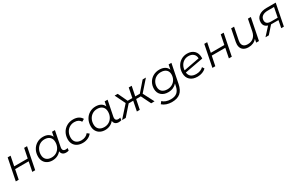

<svg xmlns="http://www.w3.org/2000/svg" viewBox="242 -2194 6258 4057"><g transform="rotate(-30 3371.0 -165.5)"><path d="M153 -526H224L178 -293H508L555 -526H626L521 0H450L496 -232H166L119 0H48Z M1348 -65 1342 -6Q1312 5 1276 5Q1223 5 1192.5 -21.5Q1162 -48 1158 -94Q1121 -47 1066 -21Q1011 5 945 5Q878 5 826 -22Q774 -49 745 -99.5Q716 -150 716 -218Q716 -307 754.5 -378Q793 -449 861 -489.5Q929 -530 1013 -530Q1088 -530 1139 -500.5Q1190 -471 1213 -416L1235 -526H1306L1231 -152Q1228 -136 1228 -122Q1228 -90 1246 -73Q1264 -56 1298 -56Q1326 -56 1348 -65ZM1188 -304Q1188 -381 1142.5 -424.5Q1097 -468 1015 -468Q950 -468 898 -436Q846 -404 816.5 -347.5Q787 -291 787 -221Q787 -144 832.5 -101Q878 -58 960 -58Q1025 -58 1077 -89.5Q1129 -121 1158.5 -177.5Q1188 -234 1188 -304Z M1442 -218Q1442 -307 1481 -378Q1520 -449 1590 -489.5Q1660 -530 1748 -530Q1821 -530 1873.5 -503.5Q1926 -477 1955 -425L1895 -390Q1850 -468 1742 -468Q1677 -468 1624.5 -436Q1572 -404 1542.5 -348Q1513 -292 1513 -221Q1513 -144 1558.5 -101Q1604 -58 1688 -58Q1739 -58 1782.5 -77.5Q1826 -97 1854 -134L1905 -95Q1870 -48 1811.5 -21.5Q1753 5 1685 5Q1611 5 1556 -22.5Q1501 -50 1471.5 -100.5Q1442 -151 1442 -218Z M2633 -65 2627 -6Q2597 5 2561 5Q2508 5 2477.5 -21.5Q2447 -48 2443 -94Q2406 -47 2351 -21Q2296 5 2230 5Q2163 5 2111 -22Q2059 -49 2030 -99.5Q2001 -150 2001 -218Q2001 -307 2039.5 -378Q2078 -449 2146 -489.5Q2214 -530 2298 -530Q2373 -530 2424 -500.5Q2475 -471 2498 -416L2520 -526H2591L2516 -152Q2513 -136 2513 -122Q2513 -90 2531 -73Q2549 -56 2583 -56Q2611 -56 2633 -65ZM2473 -304Q2473 -381 2427.5 -424.5Q2382 -468 2300 -468Q2235 -468 2183 -436Q2131 -404 2101.5 -347.5Q2072 -291 2072 -221Q2072 -144 2117.5 -101Q2163 -58 2245 -58Q2310 -58 2362 -89.5Q2414 -121 2443.5 -177.5Q2473 -234 2473 -304Z M3296 -265 3433 0H3350L3234 -236H3121L3073 0H3002L3049 -236H2938L2730 0H2641L2886 -273L2763 -526H2838L2947 -294H3061L3107 -526H3179L3132 -294H3244L3446 -526H3526Z M4148 -526 4056 -64Q4029 74 3954.5 136.5Q3880 199 3750 199Q3676 199 3616.5 178.5Q3557 158 3516 120L3558 66Q3590 99 3641.5 117.5Q3693 136 3755 136Q3854 136 3909 90Q3964 44 3983 -52L3995 -110Q3957 -67 3903.5 -43.5Q3850 -20 3785 -20Q3680 -20 3616.5 -77Q3553 -134 3553 -232Q3553 -316 3591.5 -384Q3630 -452 3698.5 -491Q3767 -530 3853 -530Q3928 -530 3982 -499.5Q4036 -469 4058 -410L4080 -526ZM4028 -315Q4028 -387 3982 -427.5Q3936 -468 3854 -468Q3788 -468 3736 -438Q3684 -408 3654.5 -355Q3625 -302 3625 -236Q3625 -164 3671 -123.5Q3717 -83 3799 -83Q3864 -83 3916.5 -113Q3969 -143 3998.5 -196Q4028 -249 4028 -315Z M4759 -302 4758 -279 4310 -196Q4318 -128 4363 -93Q4408 -58 4490 -58Q4543 -58 4588 -75.5Q4633 -93 4662 -124L4694 -73Q4657 -36 4602 -15.5Q4547 5 4484 5Q4370 5 4304.5 -55Q4239 -115 4239 -219Q4239 -307 4276.5 -378Q4314 -449 4380.5 -489.5Q4447 -530 4530 -530Q4635 -530 4697 -470.5Q4759 -411 4759 -302ZM4310 -249 4693 -321Q4692 -390 4647.5 -430Q4603 -470 4528 -470Q4468 -470 4420.5 -442Q4373 -414 4344 -364Q4315 -314 4310 -249Z M4950 -526H5021L4975 -293H5305L5352 -526H5423L5318 0H5247L5293 -232H4963L4916 0H4845Z M6086 -526 5981 0H5913L5930 -84Q5856 5 5727 5Q5639 5 5589.5 -40.5Q5540 -86 5540 -167Q5540 -195 5546 -226L5606 -526H5677L5617 -226Q5612 -198 5612 -179Q5612 -121 5645.5 -90Q5679 -59 5746 -59Q5830 -59 5885 -106Q5940 -153 5959 -243L6015 -526Z M6693 -526 6589 0H6524L6559 -177H6397H6378L6221 0H6140L6312 -188Q6209 -219 6209 -325Q6209 -419 6279 -472.5Q6349 -526 6470 -526ZM6616 -464H6465Q6378 -464 6330 -428Q6282 -392 6282 -326Q6282 -229 6408 -229H6570Z"/></g></svg>

Font: Montserrat Alternates
Style: Italic
Weight: 400
Italic angle: -11.3°
Designer: Julieta Ulanovsky
Foundry: Julieta Ulanovsky
Version: Version 7.200